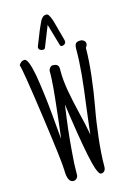

<svg xmlns="http://www.w3.org/2000/svg" viewBox="-144 -1049 783 1134"><g transform="rotate(-15 247.0 -481.5)"><path d="M123 -62Q123 -110 81.5 -405.5Q40 -701 29 -728Q42 -752 64 -752Q87 -752 107 -648Q126 -538 139 -396L146 -315Q152 -247 153 -246L163 -330L169 -382Q182 -496 186 -543Q191 -605 191 -628V-647Q191 -658 199 -668Q207 -678 217 -678Q253 -678 253 -648V-633Q253 -576 264.5 -510.5Q276 -445 298 -354Q312 -301 326 -225Q329 -258 345 -385Q361 -501 368.5 -582.5Q376 -664 376 -735Q376 -758 383.5 -767.5Q391 -777 412 -777Q424 -777 433.5 -769.5Q443 -762 443 -750Q443 -739 433 -727Q433 -655 422 -558.5Q411 -462 395 -375Q379 -290 368 -192.5Q357 -95 357 -21Q357 -5 349.5 4.5Q342 14 327 14Q316 14 301 -27Q282 -84 254 -254L236 -371L227 -436Q214 -345 207.5 -289.5Q201 -234 195 -158Q188 -85 188 -14Q188 -4 179.5 5Q171 14 160 14Q123 14 123 -62ZM289 -781 250 -916 199 -788Q196 -781 185 -781Q175 -781 167.5 -786.5Q160 -792 160 -801Q160 -807 162 -810L197 -898Q201 -906 209 -925Q217 -944 221 -951Q232 -969 244 -975Q252 -977 258 -977Q266 -977 272 -968Q286 -946 297 -900L310 -852Q319 -816 323 -804Q324 -801 324 -795Q324 -786 317 -780Q310 -774 301 -774Q291 -774 289 -781Z"/></g></svg>

Font: Amatic SC
Style: Bold
Weight: 700
Designer: Multiple Designers
Foundry: Vernon Adams
Version: Version 2.505